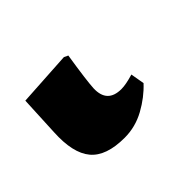

<svg xmlns="http://www.w3.org/2000/svg" viewBox="-60 -49 370 370"><g transform="rotate(-45 125.0 135.5)"><path d="M106.9 231.9Q56.6 231.9 35.9 207Q15.1 182.1 18.1 127.9L22 45.9L133.8 39.1L142.1 43Q132.8 102.1 131.8 122.1Q130.4 161.1 168.9 161.1Q181.2 161.1 202.1 154.8L207 183.1Q188.5 203.1 162.4 217.5Q136.2 231.9 106.9 231.9Z"/></g></svg>

Font: Literata SemiBold
Style: Italic
Weight: 650
Italic angle: -2.39999°
Designer: Latin by Veronika Burian and Jose Scaglione. Greek by Irene Vlachou. Cyrillic by Vera Evstafieva
Foundry: TypeTogether
Version: Version 3.021